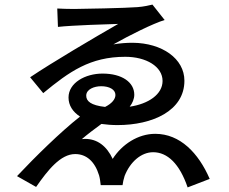

<svg xmlns="http://www.w3.org/2000/svg" viewBox="-20 -767 996 835"><path d="M420 -392C455 -392 482 -378 482 -354C482 -336 467 -317 437 -302C375 -309 355 -327 355 -351C355 -379 390 -392 420 -392ZM643 -747C631 -744 605 -738 578 -736C532 -732 330 -728 302 -728C278 -728 245 -729 229 -730L232 -650C293 -657 458 -662 494 -663C391 -604 206 -495 111 -431L168 -362C282 -456 372 -520 525 -520C615 -520 687 -478 687 -415C687 -357 626 -315 544 -303C556 -318 564 -337 564 -355C564 -409 511 -447 426 -447C351 -447 278 -407 278 -343C278 -309 296 -281 328 -260C244 -194 131 -83 54 -1L137 46C188 -27 243 -97 307 -97C355 -97 392 -66 411 -4C415 10 416 23 418 38H513C514 28 518 10 522 -2C546 -63 594 -105 646 -105C708 -105 761 -55 796 48L892 11C843 -102 763 -185 655 -185C581 -185 511 -140 470 -76C444 -132 403 -163 350 -163C346 -163 341 -162 336 -162C359 -182 391 -206 421 -228C443 -225 466 -223 491 -223C643 -223 782 -285 782 -416C782 -512 685 -580 557 -581C531 -581 502 -579 473 -574C542 -613 646 -665 696 -680Z"/></svg>

Font: Kinto Sans Med
Style: Regular
Weight: 500
Designer: Authors: Ryoko NISHIZUKA  (kana & ideographs); Paul D. Hunt (Latin, Greek & Cyrillic); Wenlong ZHANG  (bopomofo); Sandol
Foundry: Adobe Systems Incorporated, ookami Inc.
Version: Version 0.001